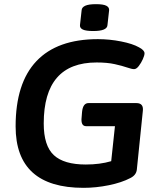

<svg xmlns="http://www.w3.org/2000/svg" viewBox="-20 -895 779 922"><path d="M381 7Q55 7 55 -288Q55 -496 155 -601.5Q255 -707 450 -707Q506 -707 561.5 -696Q617 -685 647 -668Q674 -654 674 -639Q674 -629 666 -611Q658 -593 646.5 -578Q635 -563 624 -563Q613 -563 590 -571Q567 -579 531 -587Q495 -595 444 -595Q190 -595 190 -302Q190 -195 238.5 -150Q287 -105 392 -105Q460 -105 514 -121L532 -289H394Q367 -289 372 -332L374 -357Q378 -400 405 -400H635Q670 -400 666 -363L637 -80Q634 -54 606 -40Q564 -18 502.5 -5.5Q441 7 381 7ZM428 -746Q393 -746 378 -753Q363 -760 364 -774L372 -846Q373 -860 389.5 -867.5Q406 -875 441 -875Q476 -875 490.5 -867.5Q505 -860 504 -846L496 -774Q494 -746 428 -746Z"/></svg>

Font: Asap Semi Expanded Semi Expanded SemiBold
Style: Italic
Weight: 600
Width: 6
Italic angle: -6°
Designer: Pablo Cosgaya
Foundry: Omnibus-Type
Version: Version 3.001; ttfautohint (v1.8.4.7-5d5b)